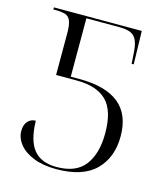

<svg xmlns="http://www.w3.org/2000/svg" viewBox="-109 -798 776 893"><g transform="rotate(15 279.5 -352.0)"><path d="M244 10Q181 10 135.5 -8Q90 -26 66 -56Q42 -86 42 -120Q42 -150 57 -166.5Q72 -183 95 -183Q97 -88 133 -44Q169 0 243 0Q337 0 379.5 -56Q422 -112 422 -210Q422 -319 374.5 -366Q327 -413 230 -413H131V-614Q131 -654 123 -673.5Q115 -693 97 -698.5Q79 -704 50 -704H40V-714H463L467 -554H457L454 -600Q452 -641 442.5 -663.5Q433 -686 413 -695Q393 -704 356 -704H199V-423H241Q367 -423 431 -371.5Q495 -320 495 -214Q495 -113 433.5 -51.5Q372 10 244 10Z"/></g></svg>

Font: Noto Serif Display Light
Style: Regular
Weight: 300
Designer: Monotype Design Team
Foundry: Monotype Imaging Inc.
Version: Version 2.009